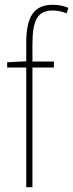

<svg xmlns="http://www.w3.org/2000/svg" viewBox="-20 -785 307 805"><path d="M206 -502V-527H116V-600C116 -701 138 -741 201 -741C220 -741 241 -737 259 -729L267 -752C250 -759 228 -765 202 -765C120 -765 90 -713 90 -604V-528L10 -524V-502H90V0H116V-502Z"/></svg>

Font: Noto Sans Gujarati Condensed Thin
Style: Regular
Weight: 100
Width: 3
Designer: Jelle Bosma - Monotype Design Team, Universal Thirst
Foundry: Monotype Imaging Inc.
Version: Version 2.106